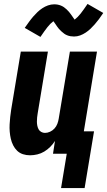

<svg xmlns="http://www.w3.org/2000/svg" viewBox="-20 -783 546 978"><path d="M186 -595 106 -641Q118 -658 128.5 -672.5Q139 -687 149.5 -699Q160 -711 171 -721.5Q182 -732 195.5 -741Q209 -750 224.5 -755.5Q240 -761 256 -761Q265 -761 273.5 -759.5Q282 -758 290.5 -754.5Q299 -751 305.5 -746.5Q312 -742 319 -735.5Q326 -729 331.5 -722.5Q337 -716 341.5 -709.5Q346 -703 351 -696Q356 -689 360 -683Q376 -695 390.5 -713.5Q405 -732 426 -763L506 -717Q495 -700 484 -685.5Q473 -671 462.5 -659Q452 -647 441 -636.5Q430 -626 416.5 -617Q403 -608 388 -602.5Q373 -597 357 -597Q348 -597 339 -598.5Q330 -600 321.5 -603.5Q313 -607 307 -611.5Q301 -616 293.5 -622.5Q286 -629 280.5 -635.5Q275 -642 270.5 -648.5Q266 -655 261 -662.5Q256 -670 252 -675Q236 -663 221.5 -644.5Q207 -626 186 -595ZM291 175 320 0H250L260 -65Q250 -49 236 -35Q222 -21 205.5 -11Q189 -1 170 3.5Q151 8 133 8Q114 8 97 2.5Q80 -3 67.5 -15Q55 -27 47 -43Q39 -59 35 -76.5Q31 -94 29.5 -112.5Q28 -131 29 -149.5Q30 -168 32 -187Q34 -206 37 -225L86 -520H224L172 -206Q170 -195 169 -184.5Q168 -174 168 -163.5Q168 -153 170 -143Q172 -133 176.5 -124.5Q181 -116 190 -111Q199 -106 209 -106Q222 -106 235 -112Q248 -118 257.5 -128.5Q267 -139 272 -152Q277 -165 279 -178L336 -520H474L407 -114H459L411 175Z"/></svg>

Font: Iosevka Curly Heavy
Style: Italic
Weight: 900
Italic angle: -9°
Monospace: yes
Designer: Belleve Invis
Foundry: Belleve Invis
Version: Version 22.1.2; ttfautohint (v1.8.4)